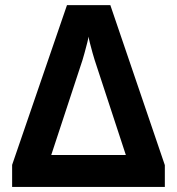

<svg xmlns="http://www.w3.org/2000/svg" viewBox="-20 -737 698 757"><path d="M415 -716.8 629.9 -85.9V0H27.8V-86.9L244.1 -716.8ZM476.1 -126 353 -501Q350.6 -508.3 345 -528.1Q339.4 -547.9 334.5 -567.4Q329.6 -586.9 329.1 -592.8Q328.6 -586.9 323.7 -567.4Q318.8 -547.9 313.2 -527.8Q307.6 -507.8 305.2 -500L182.1 -126Z"/></svg>

Font: Wonky
Style: Regular
Weight: 400
Designer: Monotype Design Team
Foundry: Monotype Imaging Inc.
Version: Version 3.000